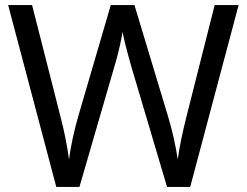

<svg xmlns="http://www.w3.org/2000/svg" viewBox="-20 -734 970 754"><path d="M917 -714 727 0H636L497 -468Q489 -497 481 -526Q473 -555 468 -577.5Q463 -600 461 -609Q460 -596 450.5 -553.5Q441 -511 427 -465L292 0H201L12 -714H106L217 -278Q229 -232 237.5 -189Q246 -146 251 -108Q256 -147 266 -193Q276 -239 289 -283L415 -714H508L639 -280Q653 -234 663 -188.5Q673 -143 678 -108Q683 -145 692 -188.5Q701 -232 713 -279L823 -714Z"/></svg>

Font: Noto Sans Anatolian Hieroglyphs
Style: Regular
Weight: 400
Designer: Monotype Design Team
Foundry: Monotype Imaging Inc.
Version: Version 2.001; ttfautohint (v1.8.4.7-5d5b)